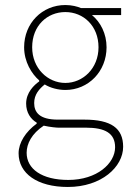

<svg xmlns="http://www.w3.org/2000/svg" viewBox="-20 -510 520 764"><path d="M250 234C384 234 470 154 470 74C470 0 422 -34 316 -34H210C136 -34 116 -64 116 -100C116 -134 136 -156 158 -174C180 -160 212 -152 240 -152C332 -152 404 -226 404 -322C404 -376 380 -422 346 -450H462V-478H302C288 -484 266 -490 240 -490C148 -490 76 -418 76 -322C76 -264 106 -216 136 -190V-186C116 -172 84 -142 84 -98C84 -62 102 -36 126 -22V-18C82 14 54 58 54 100C54 180 128 234 250 234ZM240 -180C170 -180 108 -238 108 -322C108 -408 168 -462 240 -462C312 -462 372 -407 372 -322C372 -238 310 -180 240 -180ZM252 206C146 206 86 162 86 98C86 62 106 22 154 -10C180 -4 206 -2 212 -2H322C398 -2 438 20 438 76C438 140 366 206 252 206Z"/></svg>

Font: Assistant ExtraLight
Style: Regular
Weight: 275
Designer: Hebrew By Ben Nathan, Latin by Paul Hunt
Version: Version 2.001;PS 002.001;hotconv 1.0.88;makeotf.lib2.5.64775